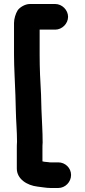

<svg xmlns="http://www.w3.org/2000/svg" viewBox="-20 -790 425 959"><path d="M256 -770H129C104 -770 77 -752 68 -738C58 -722 50 -696 50 -675V-517C50 -449 55 -383 57 -314L59 -240C60 -185 65 -136 65 -82C64 -71 64 -59 64 -48V52C64 104 115 136 167 142C187 144 211 149 233 149H271C306 149 335 119 335 84C335 49 306 21 271 21H231C228 21 225 21 222 20L202 18L192 16V-48C192 -58 192 -68 193 -78C193 -135 189 -185 187 -244L185 -318C181 -385 178 -449 178 -517V-642H256C290 -642 320 -672 320 -706C320 -740 290 -770 256 -770Z"/></svg>

Font: Electronic
Style: SuThk
Weight: 900
Version: Version 1.011